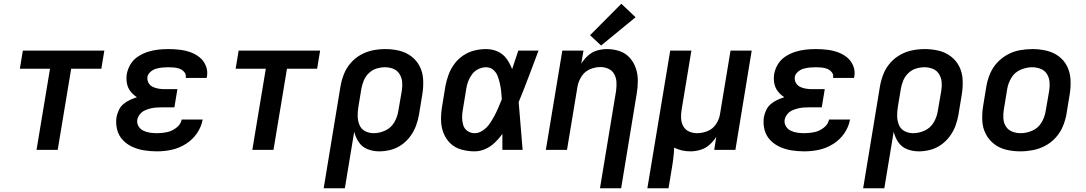

<svg xmlns="http://www.w3.org/2000/svg" viewBox="-20 -800 5800 1025"><path d="M175 0H288L360 -433H521L537 -530H102L86 -433H247Z M819 8Q858 8 897 -0.5Q936 -9 972 -31.5Q1008 -54 1031.5 -88.5Q1055 -123 1062 -162H950Q945 -136 921.5 -118Q898 -100 871.5 -94.5Q845 -89 819 -89Q800 -89 781.5 -91.5Q763 -94 746 -102Q729 -110 719.5 -126Q710 -142 713 -161Q716 -176 726.5 -189.5Q737 -203 752 -210Q767 -217 783 -221Q799 -225 814.5 -226Q830 -227 845 -227H911L927 -324H861Q844 -324 827.5 -326.5Q811 -329 796 -336Q781 -343 773 -357.5Q765 -372 767 -389Q770 -405 784 -417Q798 -429 814.5 -433.5Q831 -438 847 -439.5Q863 -441 879 -441Q895 -441 910.5 -439.5Q926 -438 940 -432.5Q954 -427 964 -415Q974 -403 972 -387Q972 -386 971 -384H1083Q1084 -388 1085 -392Q1090 -422 1078.5 -449.5Q1067 -477 1045 -494.5Q1023 -512 996 -521.5Q969 -531 939.5 -534.5Q910 -538 879 -538Q852 -538 824.5 -535Q797 -532 770 -523.5Q743 -515 718 -499Q693 -483 677.5 -458Q662 -433 657 -405Q653 -380 657.5 -355.5Q662 -331 676.5 -312.5Q691 -294 711 -281Q692 -275 673.5 -266.5Q655 -258 639 -244.5Q623 -231 614.5 -212.5Q606 -194 602 -175Q597 -140 605.5 -107.5Q614 -75 636 -52Q658 -29 688 -15.5Q718 -2 751.5 3Q785 8 819 8Z M1327 0H1440L1512 -433H1673L1689 -530H1254L1238 -433H1399Z M1708 205H1821L1871 -97Q1878 -67 1895.5 -41Q1913 -15 1942.5 -3.5Q1972 8 2005 8Q2035 8 2066 0Q2097 -8 2124 -27Q2151 -46 2170.5 -72.5Q2190 -99 2201 -129Q2212 -159 2217 -189L2235 -299Q2241 -337 2239 -375Q2237 -413 2221 -445Q2205 -477 2176 -499Q2147 -521 2111 -529.5Q2075 -538 2037 -538Q2004 -538 1971 -531.5Q1938 -525 1907 -508Q1876 -491 1852.5 -464Q1829 -437 1816.5 -405.5Q1804 -374 1798 -341ZM1975 -89Q1950 -89 1929 -100Q1908 -111 1899 -133Q1890 -155 1889.5 -179Q1889 -203 1893 -228L1909 -325Q1913 -348 1922 -370Q1931 -392 1949 -409.5Q1967 -427 1990 -434Q2013 -441 2035 -441Q2059 -441 2080 -432.5Q2101 -424 2113 -404.5Q2125 -385 2127 -362Q2129 -339 2125 -315L2106 -205Q2101 -174 2084 -145.5Q2067 -117 2036.5 -103Q2006 -89 1975 -89Z M2514 8Q2543 8 2571 -4.5Q2599 -17 2621.5 -38.5Q2644 -60 2662 -85Q2662 -43 2662 0H2770Q2764 -64 2759.5 -127.5Q2755 -191 2749 -255Q2777 -323 2803 -392Q2829 -461 2855 -530H2747Q2731 -480 2714 -431Q2703 -460 2685 -485.5Q2667 -511 2638 -524.5Q2609 -538 2575 -538Q2544 -538 2513 -530.5Q2482 -523 2454 -504.5Q2426 -486 2406 -459Q2386 -432 2375 -402Q2364 -372 2358 -341L2340 -231Q2334 -195 2334.5 -159Q2335 -123 2347.5 -90.5Q2360 -58 2384.5 -34.5Q2409 -11 2443.5 -1.5Q2478 8 2514 8ZM2514 -89Q2493 -89 2476 -100.5Q2459 -112 2453 -132Q2447 -152 2447 -173Q2447 -194 2451 -215L2469 -325Q2472 -346 2479.5 -366Q2487 -386 2500.5 -404Q2514 -422 2534.5 -431.5Q2555 -441 2575 -441Q2597 -441 2613 -427.5Q2629 -414 2636.5 -394.5Q2644 -375 2648.5 -354.5Q2653 -334 2655.5 -313Q2658 -292 2659 -270Q2650 -248 2640.5 -225.5Q2631 -203 2619.5 -181.5Q2608 -160 2594 -139.5Q2580 -119 2558.5 -104Q2537 -89 2514 -89Z M3183 205H3296L3379 -299Q3385 -334 3385 -369Q3385 -404 3374.5 -435.5Q3364 -467 3342 -491.5Q3320 -516 3288 -527Q3256 -538 3221 -538Q3195 -538 3168 -530.5Q3141 -523 3119.5 -503.5Q3098 -484 3083 -460L3095 -530H2982L2894 0H3007L3063 -338Q3068 -366 3084.5 -392Q3101 -418 3129 -430Q3157 -442 3185 -442Q3209 -442 3229 -432.5Q3249 -423 3259.5 -403.5Q3270 -384 3271 -361Q3272 -338 3269 -315ZM3189 -557 3373 -708 3297 -780 3130 -612Z M3436 205H3549L3566 102Q3571 74 3574.5 45Q3578 16 3579 -12Q3598 -2 3620.5 3Q3643 8 3666 8Q3692 8 3719 0Q3746 -8 3767.5 -27Q3789 -46 3804 -70L3793 0H3906L3993 -530H3880L3824 -192Q3820 -164 3803 -138Q3786 -112 3758 -100.5Q3730 -89 3702 -89Q3679 -89 3658.5 -98Q3638 -107 3627.5 -126.5Q3617 -146 3616 -169Q3615 -192 3619 -215L3671 -530H3558Z M4275 8Q4314 8 4353 -0.5Q4392 -9 4428 -31.5Q4464 -54 4487.5 -88.5Q4511 -123 4518 -162H4406Q4401 -136 4377.5 -118Q4354 -100 4327.5 -94.5Q4301 -89 4275 -89Q4256 -89 4237.5 -91.5Q4219 -94 4202 -102Q4185 -110 4175.5 -126Q4166 -142 4169 -161Q4172 -176 4182.5 -189.5Q4193 -203 4208 -210Q4223 -217 4239 -221Q4255 -225 4270.5 -226Q4286 -227 4301 -227H4367L4383 -324H4317Q4300 -324 4283.5 -326.5Q4267 -329 4252 -336Q4237 -343 4229 -357.5Q4221 -372 4223 -389Q4226 -405 4240 -417Q4254 -429 4270.5 -433.5Q4287 -438 4303 -439.5Q4319 -441 4335 -441Q4351 -441 4366.5 -439.5Q4382 -438 4396 -432.5Q4410 -427 4420 -415Q4430 -403 4428 -387Q4428 -386 4427 -384H4539Q4540 -388 4541 -392Q4546 -422 4534.5 -449.5Q4523 -477 4501 -494.5Q4479 -512 4452 -521.5Q4425 -531 4395.5 -534.5Q4366 -538 4335 -538Q4308 -538 4280.5 -535Q4253 -532 4226 -523.5Q4199 -515 4174 -499Q4149 -483 4133.5 -458Q4118 -433 4113 -405Q4109 -380 4113.5 -355.5Q4118 -331 4132.5 -312.5Q4147 -294 4167 -281Q4148 -275 4129.5 -266.5Q4111 -258 4095 -244.5Q4079 -231 4070.5 -212.5Q4062 -194 4058 -175Q4053 -140 4061.5 -107.5Q4070 -75 4092 -52Q4114 -29 4144 -15.5Q4174 -2 4207.5 3Q4241 8 4275 8Z M4588 205H4701L4751 -97Q4758 -67 4775.5 -41Q4793 -15 4822.5 -3.5Q4852 8 4885 8Q4915 8 4946 0Q4977 -8 5004 -27Q5031 -46 5050.5 -72.5Q5070 -99 5081 -129Q5092 -159 5097 -189L5115 -299Q5121 -337 5119 -375Q5117 -413 5101 -445Q5085 -477 5056 -499Q5027 -521 4991 -529.5Q4955 -538 4917 -538Q4884 -538 4851 -531.5Q4818 -525 4787 -508Q4756 -491 4732.5 -464Q4709 -437 4696.5 -405.5Q4684 -374 4678 -341ZM4855 -89Q4830 -89 4809 -100Q4788 -111 4779 -133Q4770 -155 4769.5 -179Q4769 -203 4773 -228L4789 -325Q4793 -348 4802 -370Q4811 -392 4829 -409.5Q4847 -427 4870 -434Q4893 -441 4915 -441Q4939 -441 4960 -432.5Q4981 -424 4993 -404.5Q5005 -385 5007 -362Q5009 -339 5005 -315L4986 -205Q4981 -174 4964 -145.5Q4947 -117 4916.5 -103Q4886 -89 4855 -89Z M5427 8Q5460 8 5494 1.5Q5528 -5 5559.5 -21.5Q5591 -38 5615.5 -65Q5640 -92 5653.5 -124Q5667 -156 5673 -189L5691 -299Q5697 -337 5695 -375Q5693 -413 5677 -445.5Q5661 -478 5632 -499.5Q5603 -521 5566.5 -529.5Q5530 -538 5492 -538Q5459 -538 5425 -532Q5391 -526 5359.5 -509Q5328 -492 5303.5 -465.5Q5279 -439 5265.5 -406.5Q5252 -374 5246 -341L5228 -231Q5222 -193 5224 -155Q5226 -117 5242.5 -85Q5259 -53 5287.5 -31Q5316 -9 5352.5 -0.5Q5389 8 5427 8ZM5429 -89Q5405 -89 5383.5 -97.5Q5362 -106 5350 -125Q5338 -144 5336.5 -167.5Q5335 -191 5339 -215L5357 -325Q5362 -356 5379.5 -385Q5397 -414 5428 -427.5Q5459 -441 5490 -441Q5514 -441 5535.5 -432.5Q5557 -424 5569 -405Q5581 -386 5583 -362.5Q5585 -339 5581 -315L5562 -205Q5557 -174 5539.5 -145Q5522 -116 5491 -102.5Q5460 -89 5429 -89Z"/></svg>

Font: Iosevka Sparkle SmBdObl
Style: Regular
Weight: 600
Italic angle: -9°
Designer: Belleve Invis
Foundry: Belleve Invis
Version: Version 4.5.0; ttfautohint (v1.8.3)